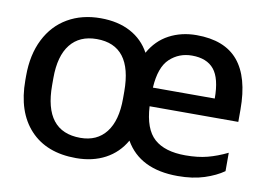

<svg xmlns="http://www.w3.org/2000/svg" viewBox="-65 -627 1053 761"><g transform="rotate(10 461.5 -246.5)"><path d="M31 -234V-252Q31 -337 62.5 -399.5Q94 -462 151 -495Q208 -528 283 -528Q353 -528 403.5 -501Q454 -474 481 -424Q510 -476 559 -502Q608 -528 669 -528Q782 -528 836.5 -463Q891 -398 891 -268V-218H534Q539 -127 581.5 -89Q624 -51 707 -51Q757 -51 795.5 -61Q834 -71 875 -91V-17Q844 5 798 20Q752 35 691 35Q539 35 479 -70Q450 -19 399.5 8Q349 35 282 35Q163 35 97 -36Q31 -107 31 -234ZM534 -293H783Q783 -374 754 -409.5Q725 -445 665 -445Q613 -445 576 -410.5Q539 -376 534 -293ZM425 -229V-258Q425 -444 282 -444Q213 -444 176 -397.5Q139 -351 139 -262V-233Q139 -47 285 -47Q352 -47 388.5 -94Q425 -141 425 -229Z"/></g></svg>

Font: Gmarket Sans TTF Medium
Style: Regular
Weight: 500
Designer: Creative Director : Sungho Lee; Art Director : Kiwoong Choi; Project Manager : Sori Yang, Jongwook Yoon; Font Designer :
Foundry: Sandoll Inc.
Version: Version 1.000;hotconv 1.0.109;makeotfexe 2.5.65596